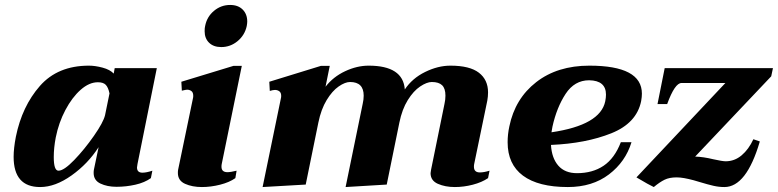

<svg xmlns="http://www.w3.org/2000/svg" viewBox="-20 -745 3140 775"><path d="M35 -112Q35 -146 44 -193Q69 -316 141 -398Q213 -480 339 -480Q364 -480 394 -472Q424 -464 439 -448L443 -470H613L535 -83Q533 -73 533 -69Q533 -48 555 -48Q571 -48 595 -56L589 -26Q564 -8 526.5 0.5Q489 9 450 9Q413 9 385.5 -4Q358 -17 358 -47Q358 -55 359 -60L378 -151Q335 -84 269 -37Q203 10 142 10Q35 10 35 -112ZM404 -280 422 -368Q417 -392 407 -402.5Q397 -413 375 -413Q340 -413 305.5 -382.5Q271 -352 244 -301Q217 -250 205 -190Q197 -148 197 -111Q197 -56 216 -56Q238 -56 279.5 -99Q321 -142 359 -196.5Q397 -251 404 -280Z M806 -619Q806 -633 808 -640Q815 -677 843.5 -701Q872 -725 909 -725Q941 -725 959.5 -706.5Q978 -688 978 -658Q978 -652 976 -640Q968 -603 939 -579Q910 -555 873 -555Q842 -555 824 -572.5Q806 -590 806 -619ZM698 -47Q698 -55 699 -60L759 -349Q760 -352 760 -358Q760 -372 752.5 -377.5Q745 -383 735 -383Q731 -383 714 -379L712 -415L922 -479H956L875 -83Q874 -79 874 -72Q874 -50 898 -50Q911 -50 935 -56L930 -26Q906 -9 868.5 0.5Q831 10 795 10Q756 10 727 -3Q698 -16 698 -47Z M1956 -56 1950 -26Q1925 -9 1888.5 0.5Q1852 10 1816 10Q1777 10 1747.5 -3Q1718 -16 1718 -46Q1718 -50 1720 -60L1774 -325Q1778 -342 1778 -359Q1778 -388 1764.5 -401Q1751 -414 1723 -414Q1703 -414 1676 -396Q1649 -378 1626 -341Q1603 -304 1592 -250L1541 0L1375 10L1444 -326Q1448 -343 1448 -359Q1448 -414 1393 -414Q1373 -414 1347 -396Q1321 -378 1298.5 -341Q1276 -304 1265 -250L1214 0L1040 10L1114 -349Q1115 -352 1115 -358Q1115 -371 1107.5 -376.5Q1100 -382 1090 -382Q1082 -382 1069 -378L1067 -415L1275 -479H1311L1294 -395Q1325 -435 1373 -457.5Q1421 -480 1468 -480Q1607 -480 1614 -384Q1644 -429 1696 -454.5Q1748 -480 1798 -480Q1876 -480 1913 -451.5Q1950 -423 1950 -372Q1950 -356 1947 -339L1894 -83Q1893 -79 1893 -72Q1893 -49 1917 -49Q1933 -49 1956 -56Z M2204 -160Q2207 -107 2233.5 -76.5Q2260 -46 2309 -46Q2372 -46 2416.5 -76Q2461 -106 2486 -171H2529Q2505 -92 2438 -41Q2371 10 2272 10Q2153 10 2091 -36Q2029 -82 2029 -171Q2029 -203 2036 -235Q2059 -347 2144.5 -413.5Q2230 -480 2359 -480Q2571 -480 2571 -367Q2571 -354 2568 -337Q2550 -248 2447.5 -207Q2345 -166 2204 -160ZM2426 -363Q2426 -420 2358 -421Q2299 -421 2263 -366Q2227 -311 2210 -234Q2208 -225 2206 -211Q2403 -240 2423 -336Q2426 -351 2426 -363Z M2549 -29 2908 -410H2731Q2704 -410 2673 -325H2634L2663 -470H3100L3093 -437L2786 -113Q2819 -112 2860 -102Q2896 -94 2909 -94Q2945 -94 2973.5 -118Q3002 -142 3021 -183L3047 -174Q2993 10 2904 10Q2882 10 2860 5Q2838 0 2805 -10Q2800 -12 2779.5 -17.5Q2759 -23 2742 -26Q2725 -29 2711 -29Q2682 -29 2662.5 -19.5Q2643 -10 2619 10Q2601 2 2549 -29Z"/></svg>

Font: Taviraj
Style: Bold Italic
Weight: 700
Italic angle: -12°
Designer: Katatrad Team
Foundry: CadsonDemak
Version: Version 1.001